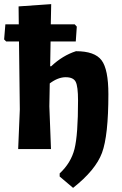

<svg xmlns="http://www.w3.org/2000/svg" viewBox="-27 -722 590 930"><path d="M61 0 69 -192 65 -521H3L-7 -531L-1 -604H64L63 -691L221 -702L219 -604H335L345 -593L340 -521H218L216 -401H221Q276 -453 341 -474Q432 -474 465 -430Q498 -386 498 -266Q498 -65 467 18.5Q436 102 327 188L262 133V118Q317 67 334 -1Q351 -69 351 -235Q351 -304 339.5 -326Q328 -348 291 -348Q254 -348 214 -318L212 -207L220 0Z"/></svg>

Font: Alegreya Sans ExtraBold
Style: Regular
Weight: 800
Designer: Juan Pablo del Peral
Foundry: Huerta Tipografica
Version: Version 2.007